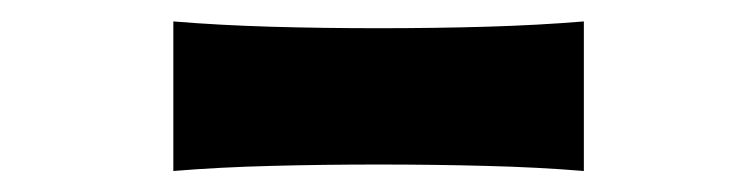

<svg xmlns="http://www.w3.org/2000/svg" viewBox="-20 -821 713 181"><path d="M143.4 -659.8Q187 -663.4 235.5 -664.6Q284 -665.9 336.8 -665.9Q389.5 -665.9 438.2 -664.6Q486.8 -663.4 530.4 -659.8V-800.8Q486.8 -797.2 438.2 -795.8Q389.5 -794.4 336.8 -794.4Q284 -794.4 235.5 -795.8Q187 -797.2 143.4 -800.8Z"/></svg>

Font: Pinar FD VF
Style: Regular
Weight: 300
Designer: Amin Abedi
Version: Version 2.000